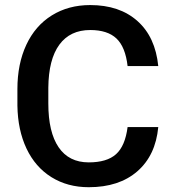

<svg xmlns="http://www.w3.org/2000/svg" viewBox="-20 -741 693 770"><path d="M614.7 -231.4Q604 -117.7 530.8 -54Q457.5 9.8 335.9 9.8Q251 9.8 186.3 -30.5Q121.6 -70.8 86.4 -145Q51.3 -219.2 49.8 -317.4V-383.8Q49.8 -484.4 85.4 -561Q121.1 -637.7 187.7 -679.2Q254.4 -720.7 341.8 -720.7Q459.5 -720.7 531.2 -656.7Q603 -592.8 614.7 -476.1H491.7Q482.9 -552.7 447 -586.7Q411.1 -620.6 341.8 -620.6Q261.2 -620.6 218 -561.8Q174.8 -502.9 173.8 -389.2V-326.2Q173.8 -210.9 215.1 -150.4Q256.3 -89.8 335.9 -89.8Q408.7 -89.8 445.3 -122.6Q481.9 -155.3 491.7 -231.4Z"/></svg>

Font: Vazir Medium UI
Style: Medium-UI
Weight: 500
Designer: Saber Rastikerdar
Foundry: Saber Rastikerdar
Version: Version 30.0.0